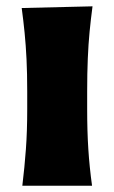

<svg xmlns="http://www.w3.org/2000/svg" viewBox="-20 -593 364 613"><path d="M51.3 0Q58.6 -60.1 62.7 -116.9Q66.9 -173.8 66.9 -244.6V-300.8Q66.9 -358.9 64.7 -403.8Q62.5 -448.7 58.6 -488Q54.7 -527.3 49.3 -567.4L275.4 -572.8Q270 -532.2 266.1 -492.2Q262.2 -452.1 260.3 -406Q258.3 -359.9 258.3 -300.8V-244.6Q258.3 -173.8 262 -116.9Q265.6 -60.1 273.9 0Z"/></svg>

Font: Pinar-DS3-FD ExtraBold
Style: Regular
Weight: 800
Designer: Amin Abedi
Version: Version 3.000